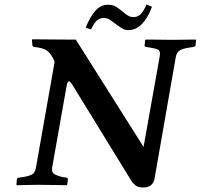

<svg xmlns="http://www.w3.org/2000/svg" viewBox="-20 -822 892 854"><path d="M574 -746Q590 -746 603 -756.5Q616 -767 632 -802L656 -792Q638 -743 611.5 -715.5Q585 -688 550 -688Q534 -688 520 -697.5Q506 -707 492 -717Q480 -727 468 -734.5Q456 -742 442 -742Q423 -742 410.5 -730.5Q398 -719 385 -691L361 -699Q381 -748 404.5 -774.5Q428 -801 460 -801Q483 -801 498 -791Q513 -781 526 -770Q537 -760 548.5 -753Q560 -746 574 -746ZM223 -547Q216 -567 200 -586.5Q184 -606 148 -611L134 -613Q131 -613 127.5 -615Q124 -617 124 -622L122 -645L124 -647Q124 -647 148 -647Q172 -647 206 -646.5Q240 -646 271 -646Q302 -646 317 -646L617 -171H619L690 -569Q695 -595 683 -601Q671 -607 644 -611L630 -613Q623 -614 623 -621L626 -645L628 -646Q628 -646 645.5 -646Q663 -646 687.5 -645.5Q712 -645 731 -645Q744 -645 764 -645Q784 -645 803.5 -645.5Q823 -646 836.5 -646Q850 -646 850 -646L852 -645L850 -621Q849 -614 840 -613L826 -611Q796 -607 781 -598.5Q766 -590 762 -569L667 -25Q664 -9 651.5 1.5Q639 12 617 12Q594 12 582.5 2.5Q571 -7 566 -15L303 -443Q301 -447 296 -453.5Q291 -460 287 -460Q283 -460 280 -452.5Q277 -445 276 -438L212 -77Q208 -54 225.5 -45.5Q243 -37 261 -34L275 -32Q282 -31 282 -23L279 0L277 2Q277 2 263.5 1.5Q250 1 229.5 1Q209 1 189 0.5Q169 0 155 0Q136 0 112.5 0.5Q89 1 72 1.5Q55 2 55 2L53 0L55 -23Q55 -28 58.5 -30Q62 -32 65 -32L79 -34Q107 -38 121.5 -45.5Q136 -53 140 -77Z"/></svg>

Font: Libertinus Serif Semibold Italic
Style: Regular
Weight: 600
Italic angle: -11.5°
Designer: Philipp H. Poll, Khaled Hosny
Foundry: Caleb Maclennan
Version: Version 7.051;RELEASE